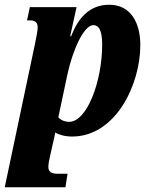

<svg xmlns="http://www.w3.org/2000/svg" viewBox="-57 -566 627 810"><path d="M-37 224H219L228 167H187C159 167 147 159 147 137C147 125 151 107 155 89L166 40C170 24 174 5 176 -7C190 2 216 10 247 10C431 10 535 -209 535 -376C535 -472 493 -546 404 -546C319 -546 272 -488 243 -413H239L266 -536H69L57 -480H72C95 -480 102 -467 102 -450C102 -438 97 -412 91 -383ZM235 -52C221 -52 203 -56 189 -71L227 -250C249 -353 296 -460 337 -460C358 -460 374 -441 374 -379C374 -220 309 -52 235 -52Z"/></svg>

Font: Noto Serif ExtraCondensed Black
Style: Italic
Weight: 900
Width: 2
Italic angle: -12°
Designer: Monotype Design Team
Foundry: Monotype Imaging Inc.
Version: Version 2.014